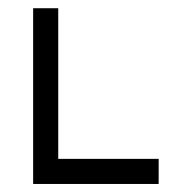

<svg xmlns="http://www.w3.org/2000/svg" viewBox="-20 -458 478 478"><path d="M62.5 -437.5H125V-62.5H375V0H62.5Z"/></svg>

Font: Pixel Operator SC
Style: Regular
Weight: 400
Designer: Jayvee Enaguas (GrandChaos9000)
Foundry: The Grandoplex Project
Version: Version 1.4.1 (September 5, 2015)